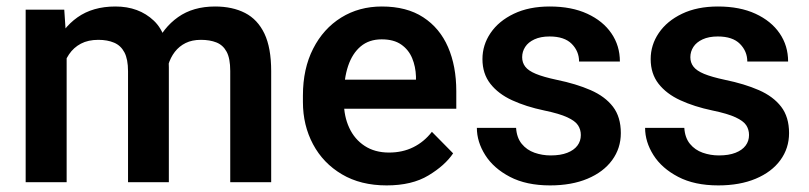

<svg xmlns="http://www.w3.org/2000/svg" viewBox="-20 -558 2477 588"><path d="M184.1 0H58.6V-528.3H176.8L184.1 -420.4ZM123 -282.2Q123 -356.4 146.7 -414.1Q170.4 -471.7 217.3 -504.9Q264.2 -538.1 333.5 -538.1Q405.3 -538.1 451.2 -494.6Q497.1 -451.2 497.1 -352.1V0H372.1V-339.8Q372.1 -376.5 361.1 -397.5Q350.1 -418.5 329.6 -427.2Q309.1 -436 281.2 -436Q250 -436 227.8 -424.3Q205.6 -412.6 191.4 -391.6Q177.2 -370.6 170.7 -342.8Q164.1 -314.9 164.1 -282.7ZM432.6 -297.9Q432.6 -363.8 456.1 -418.5Q479.5 -473.1 525.4 -505.6Q571.3 -538.1 638.7 -538.1Q691.9 -538.1 730.5 -518.3Q769 -498.5 789.8 -455.1Q810.5 -411.6 810.5 -340.3V0H685.1V-340.8Q685.1 -378.9 674.1 -399.4Q663.1 -419.9 642.8 -428Q622.6 -436 595.2 -436Q568.4 -436 548.6 -426.3Q528.8 -416.5 515.4 -399.2Q502 -381.8 495.1 -358.6Q488.3 -335.4 488.3 -308.6Z M1164.1 9.8Q1084.5 9.8 1027.1 -24.2Q969.7 -58.1 938.7 -116.2Q907.7 -174.3 907.7 -245.6V-265.6Q907.7 -347.7 939 -408.9Q970.2 -470.2 1024.9 -504.2Q1079.6 -538.1 1149.4 -538.1Q1225.6 -538.1 1276.1 -505.1Q1326.7 -472.2 1352.1 -413.8Q1377.4 -355.5 1377.4 -278.8V-225.1H966.8V-314H1253.9V-323.7Q1252.9 -354 1242.2 -379.9Q1231.4 -405.8 1208.7 -421.6Q1186 -437.5 1148.9 -437.5Q1110.4 -437.5 1084.7 -416Q1059.1 -394.5 1046.1 -356Q1033.2 -317.4 1033.2 -265.6V-245.6Q1033.2 -201.7 1049.6 -166.5Q1065.9 -131.3 1096.9 -111.1Q1127.9 -90.8 1171.4 -90.8Q1212.9 -90.8 1245.8 -107.2Q1278.8 -123.5 1302.7 -154.3L1367.7 -88.4Q1342.8 -51.3 1292.2 -20.8Q1241.7 9.8 1164.1 9.8Z M1664.6 9.8Q1591.8 9.8 1541.7 -16.4Q1491.7 -42.5 1466.1 -83Q1440.4 -123.5 1440.4 -166.5H1560.5Q1562.5 -136.2 1577.9 -117.4Q1593.3 -98.6 1616.9 -90.3Q1640.6 -82 1666.5 -82Q1696.8 -82 1717.3 -90.1Q1737.8 -98.1 1748.3 -112.1Q1758.8 -126 1758.8 -144.5Q1758.8 -161.1 1750.2 -174.3Q1741.7 -187.5 1717.5 -198.7Q1693.4 -210 1646.5 -219.7Q1590.8 -231.4 1548.3 -251Q1505.9 -270.5 1481.7 -301.5Q1457.5 -332.5 1457.5 -377Q1457.5 -420.4 1482.4 -457Q1507.3 -493.7 1553.7 -515.9Q1600.1 -538.1 1663.6 -538.1Q1730.5 -538.1 1778.6 -515.9Q1826.7 -493.7 1852.5 -455.8Q1878.4 -418 1878.4 -369.6H1753.4Q1753.4 -400.9 1731 -423.6Q1708.5 -446.3 1663.1 -446.3Q1635.7 -446.3 1616.7 -437.5Q1597.7 -428.7 1588.4 -414.3Q1579.1 -399.9 1579.1 -382.8Q1579.1 -366.2 1588.6 -353.8Q1598.1 -341.3 1621.1 -331.8Q1644 -322.3 1685.1 -313.5Q1744.6 -301.3 1788.8 -282Q1833 -262.7 1857.2 -231.2Q1881.3 -199.7 1881.3 -150.4Q1881.3 -104 1854.7 -67.6Q1828.1 -31.2 1779.3 -10.7Q1730.5 9.8 1664.6 9.8Z M2179.7 9.8Q2106.9 9.8 2056.9 -16.4Q2006.8 -42.5 1981.2 -83Q1955.6 -123.5 1955.6 -166.5H2075.7Q2077.6 -136.2 2093 -117.4Q2108.4 -98.6 2132.1 -90.3Q2155.8 -82 2181.6 -82Q2211.9 -82 2232.4 -90.1Q2252.9 -98.1 2263.4 -112.1Q2273.9 -126 2273.9 -144.5Q2273.9 -161.1 2265.4 -174.3Q2256.8 -187.5 2232.7 -198.7Q2208.5 -210 2161.6 -219.7Q2106 -231.4 2063.5 -251Q2021 -270.5 1996.8 -301.5Q1972.7 -332.5 1972.7 -377Q1972.7 -420.4 1997.6 -457Q2022.5 -493.7 2068.8 -515.9Q2115.2 -538.1 2178.7 -538.1Q2245.6 -538.1 2293.7 -515.9Q2341.8 -493.7 2367.7 -455.8Q2393.6 -418 2393.6 -369.6H2268.6Q2268.6 -400.9 2246.1 -423.6Q2223.6 -446.3 2178.2 -446.3Q2150.9 -446.3 2131.8 -437.5Q2112.8 -428.7 2103.5 -414.3Q2094.2 -399.9 2094.2 -382.8Q2094.2 -366.2 2103.8 -353.8Q2113.3 -341.3 2136.2 -331.8Q2159.2 -322.3 2200.2 -313.5Q2259.8 -301.3 2304 -282Q2348.1 -262.7 2372.3 -231.2Q2396.5 -199.7 2396.5 -150.4Q2396.5 -104 2369.9 -67.6Q2343.3 -31.2 2294.4 -10.7Q2245.6 9.8 2179.7 9.8Z"/></svg>

Font: Heebo SemiBold
Style: Regular
Weight: 600
Designer: Oded Ezer
Foundry: Ezer Type House
Version: Version 3.100